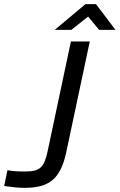

<svg xmlns="http://www.w3.org/2000/svg" viewBox="-182 -700 577 926"><path d="M-60 127C-86 127 -112 127 -146 121L-162 197C-118 203 -95 206 -65 206C54 206 110 165 138 32L251 -500H160L48 28C31 109 10 127 -60 127ZM82 -556H162L243 -620L296 -556H375L281 -680H230Z"/></svg>

Font: LT Wave Text Italic
Style: Regular
Weight: 400
Designer: Daniel Lyons
Version: Version 2.5 (Glyphs App)